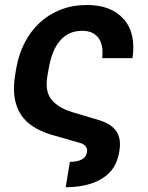

<svg xmlns="http://www.w3.org/2000/svg" viewBox="-20 -573 604 785"><path d="M42.3 -268.8 46.5 -294Q56.1 -350.1 80.3 -397.4Q104.4 -444.6 141.3 -479.2Q178.3 -513.8 227.5 -533.2Q276.6 -552.6 335.9 -552.6Q433.6 -552.6 485.1 -495.7Q536.9 -437.9 521.7 -335.2H397.7Q400.9 -360.8 397.2 -381.6Q393.5 -402.3 383.2 -416.9Q372.9 -431.5 356.2 -439.3Q339.5 -447.1 316.8 -447.1Q288 -447.1 265.4 -437Q242.9 -426.8 226 -407.5Q209.2 -388.1 197.6 -360.1Q186.1 -332 179.7 -295.8L174.4 -266.3Q162.6 -201.3 189.6 -166.9Q216.3 -132.8 276.3 -114.3L389.9 -80.3Q412.6 -72.8 429.3 -61.8Q446 -50.8 456.1 -35.5Q466.3 -20.2 469.3 0.2Q472.3 20.6 467.7 46.5Q458.8 101.2 427.2 133.2Q411.6 149.1 391.9 160.3Q372.2 171.5 349.3 178.6Q326.3 185.7 301 189.1Q275.6 192.5 248.6 192.5L265.6 88.8Q295.8 88.8 314.5 79Q333.1 69.2 335.6 49Q340.6 18.5 299.4 9.2L186.1 -23.4Q146 -35.9 115.1 -55.8Q84.2 -75.6 65 -105.1Q45.8 -134.6 39.6 -174.9Q33.4 -215.2 42.3 -268.8Z"/></svg>

Font: Inter P Semi Bold
Style: Italic
Weight: 600
Italic angle: 9.39999°
Designer: Rasmus Andersson
Foundry: rsms
Version: Version 3.018;git-588b23468